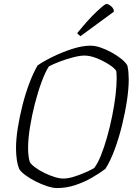

<svg xmlns="http://www.w3.org/2000/svg" viewBox="-20 -951 685 971"><path d="M269 0Q247 0 218 -9.5Q189 -19 160.5 -33.5Q132 -48 109.5 -64.5Q87 -81 78 -95Q69 -116 65 -143.5Q61 -171 61 -202Q61 -247 70 -304Q79 -361 94 -420Q109 -479 129 -531.5Q149 -584 170 -620Q200 -641 247 -664Q294 -687 345 -703.5Q396 -720 438 -720Q461 -720 489 -710.5Q517 -701 545 -685.5Q573 -670 594.5 -652.5Q616 -635 624 -620Q628 -604 629.5 -585Q631 -566 631 -548Q631 -503 622 -442.5Q613 -382 597 -317Q581 -252 559.5 -194Q538 -136 513 -97Q484 -75 445 -52.5Q406 -30 361 -15Q316 0 269 0ZM300 -48Q324 -48 354.5 -57.5Q385 -67 413 -79.5Q441 -92 456 -101Q474 -124 490.5 -165Q507 -206 521.5 -257.5Q536 -309 547 -363Q558 -417 564 -467Q570 -517 570 -554Q570 -565 569.5 -574.5Q569 -584 568 -592Q560 -606 532.5 -624Q505 -642 470.5 -656Q436 -670 407 -670Q384 -670 349.5 -661Q315 -652 282 -639.5Q249 -627 227 -615Q209 -587 190.5 -537Q172 -487 156.5 -427Q141 -367 131.5 -307.5Q122 -248 122 -202Q122 -180 124.5 -161Q127 -142 131 -131Q139 -118 159 -103.5Q179 -89 204.5 -76.5Q230 -64 255.5 -56Q281 -48 300 -48ZM387 -768Q382 -772 376 -777Q370 -782 371 -784Q425 -851 467.5 -891Q510 -931 518 -931Q528 -931 542 -919.5Q556 -908 556 -892Z"/></svg>

Font: Texturina 72pt 72pt Thin
Style: Italic
Weight: 100
Italic angle: -11°
Designer: Guillermo Torres Carreño
Foundry: Omnibus-Type
Version: Version 1.002; ttfautohint (v1.8.3)